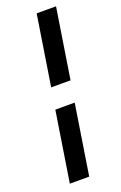

<svg xmlns="http://www.w3.org/2000/svg" viewBox="-137 -661 487 773"><g transform="rotate(-20 106.5 -275.0)"><path d="M21 70H104L151 -230H68ZM83 -320H166L213 -620H130Z"/></g></svg>

Font: Charger Pro
Style: BdObl
Weight: 700
Designer: Jasper
Foundry: Cannot Into Space Fonts
Version: Version 1.09